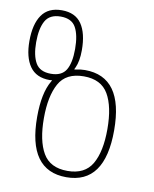

<svg xmlns="http://www.w3.org/2000/svg" viewBox="-81 -770 674 840"><g transform="rotate(10 255.5 -350.0)"><path d="M100 -230Q100 -336 133 -392Q134 -394 135.5 -396.5Q137 -399 135 -399L126 -398Q66 -398 37.5 -438.5Q9 -479 9 -551Q9 -626 37.5 -667Q66 -708 126 -708Q186 -708 214 -667Q242 -626 242 -551Q242 -502 228 -472Q227 -469 225 -466Q223 -463 224.5 -462.5Q226 -462 230 -463Q250 -468 271 -468Q442 -468 442 -230Q442 8 271 8Q100 8 100 -230ZM126 -426Q174 -426 193 -457.5Q212 -489 212 -551Q212 -612 193.5 -646Q175 -680 126 -680Q77 -680 58 -646Q39 -612 39 -551Q39 -492 58 -459Q77 -426 126 -426ZM271 -20Q348 -20 380 -75Q412 -130 412 -230Q412 -330 380 -385Q348 -440 271 -440Q192 -440 161 -383.5Q130 -327 130 -230Q130 -130 162 -75Q194 -20 271 -20Z"/></g></svg>

Font: Barlow GEO Thin
Style: Regular
Weight: 100
Designer: Jeremy Tribby
Foundry: Tribby Type
Version: Version 1.408